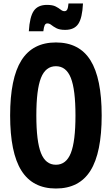

<svg xmlns="http://www.w3.org/2000/svg" viewBox="-20 -1061 640 1099"><path d="M300 18Q167 18 102.5 -84.5Q38 -187 38 -400Q38 -613 102.5 -715.5Q167 -818 300 -818Q434 -818 498 -715.5Q562 -613 562 -400Q562 -187 498 -84.5Q434 18 300 18ZM300 -118Q359 -118 385.5 -185Q412 -252 412 -400Q412 -548 385.5 -615Q359 -682 300 -682Q241 -682 214.5 -615Q188 -548 188 -400Q188 -252 214.5 -185Q241 -118 300 -118ZM145 -882Q150 -965 173.5 -999Q197 -1033 249 -1033Q281 -1033 298.5 -1024Q316 -1015 327 -1006Q338 -997 349 -997Q360 -997 365 -1007Q370 -1017 372 -1041H455Q451 -958 428 -924Q405 -890 353 -890Q321 -890 303 -899.5Q285 -909 274 -918Q263 -927 251 -927Q241 -927 236 -917Q231 -907 228 -882Z"/></svg>

Font: Martian Mono Condensed SemiBold
Style: Regular
Weight: 600
Width: 3
Designer: Roman Shamin
Foundry: Evil Martians
Version: Version 1.000